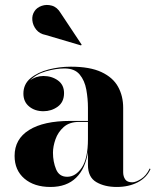

<svg xmlns="http://www.w3.org/2000/svg" viewBox="-20 -733 620 763"><path d="M161.5 -594Q137.5 -598.5 124 -615.2Q110.5 -632 108.5 -652.5Q106.5 -673 117.5 -689Q126.5 -703 145.8 -709.8Q165 -716.5 186.2 -710.5Q207.5 -704.5 221.5 -680.5L304.5 -555.5L302 -552.5ZM260 -252.5H329.5V-304.5Q329.5 -340.5 323 -376.8Q316.5 -413 296.5 -437Q276.5 -461 236.5 -461Q202.5 -461 163 -449.8Q123.5 -438.5 100 -413.5Q122.5 -431 152.5 -431Q185.5 -431 210 -413.5Q234.5 -396 234.5 -363Q234.5 -327.5 209.5 -309.2Q184.5 -291 152.5 -291Q118.5 -291 95.8 -309.8Q73 -328.5 73 -361Q73 -398.5 101.2 -422Q129.5 -445.5 172.8 -456.8Q216 -468 261.5 -468Q337.5 -468 383.2 -446.5Q429 -425 449.2 -388.2Q469.5 -351.5 469.5 -304.5V-48.5Q469.5 -32 477.5 -20.2Q485.5 -8.5 505.5 -8.5Q519.5 -8.5 540.5 -21.8Q561.5 -35 575 -63.5L578 -61Q563 -27 527.2 -8.5Q491.5 10 444 10Q395.5 10 362.5 -9.5Q329.5 -29 329.5 -77.5V-130Q320 -63.5 282.5 -26.8Q245 10 180.5 10Q116 10 77 -23.2Q38 -56.5 38 -113.5Q38 -180.5 95.8 -216.5Q153.5 -252.5 260 -252.5ZM247 -30.5Q280.5 -30.5 305 -66.8Q329.5 -103 329.5 -180.5V-248.5H294Q256 -248.5 233.2 -228.2Q210.5 -208 200.5 -179.5Q190.5 -151 190.5 -126Q190.5 -90.5 202.8 -60.5Q215 -30.5 247 -30.5Z"/></svg>

Font: Bodoni* 36pt
Style: Bold
Weight: 700
Version: Version 2.3